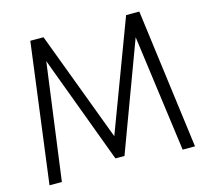

<svg xmlns="http://www.w3.org/2000/svg" viewBox="-107 -873 1074 996"><g transform="rotate(-15 430.0 -375.0)"><path d="M39.5 0 137.3 -750H208.2L430 -159.1L651.8 -750H722.7L820.9 0H754.5L670 -626.4L454.5 -46.4H405.9L190 -626.4L105.9 0Z"/></g></svg>

Font: Spartan
Style: Regular
Weight: 400
Designer: Matt Bailey, Mirko Velimirovic
Foundry: Matt Bailey
Version: Version 1.005